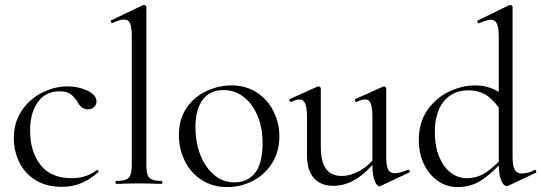

<svg xmlns="http://www.w3.org/2000/svg" viewBox="-20 -745 2193 778"><path d="M36 -185Q36 -249 68 -296.5Q100 -344 150.5 -369.5Q201 -395 254 -395Q298 -395 334.5 -377.5Q371 -360 371 -334Q371 -321 361.5 -311.5Q352 -302 336 -302Q309 -302 292 -335Q279 -355 264 -365Q249 -375 221 -375Q165 -375 133.5 -331.5Q102 -288 102 -215Q102 -131 144 -77Q186 -23 270 -23Q331 -23 372 -56H373Q376 -56 378.5 -53Q381 -50 379 -48Q344 -17 308.5 -2.5Q273 12 231 12Q166 12 122 -16.5Q78 -45 57 -90Q36 -135 36 -185Z M451 -12Q478 -12 491 -17.5Q504 -23 509 -37.5Q514 -52 514 -81V-598Q514 -634 507 -650Q500 -666 482 -666Q467 -666 436 -652H434Q431 -652 429.5 -657Q428 -662 431 -663L559 -724Q561 -725 564 -725Q567 -725 570 -722.5Q573 -720 573 -717V-81Q573 -52 577.5 -38Q582 -24 595 -18Q608 -12 635 -12Q638 -12 638 -6Q638 0 635 0Q613 0 599 -1L543 -2L489 -1Q475 0 451 0Q448 0 448 -6Q448 -12 451 -12Z M705 -198Q705 -263 736.5 -308.5Q768 -354 817.5 -376.5Q867 -399 918 -399Q977 -399 1021 -370Q1065 -341 1088.5 -293.5Q1112 -246 1112 -193Q1112 -131 1083 -84.5Q1054 -38 1005.5 -12.5Q957 13 900 13Q842 13 797.5 -15.5Q753 -44 729 -92.5Q705 -141 705 -198ZM1044 -165Q1044 -227 1023.5 -276Q1003 -325 967 -352.5Q931 -380 885 -380Q831 -380 801.5 -341Q772 -302 772 -229Q772 -168 792 -117Q812 -66 848 -36Q884 -6 929 -6Q984 -6 1014 -45Q1044 -84 1044 -165Z M1224 -115V-268Q1224 -307 1217 -324.5Q1210 -342 1194 -342Q1180 -342 1160 -332H1159Q1155 -332 1153 -337.5Q1151 -343 1155 -344L1266 -394L1270 -395Q1273 -395 1276.5 -392.5Q1280 -390 1280 -387V-148Q1280 -32 1364 -32Q1402 -32 1441 -55Q1480 -78 1508 -117L1513 -106Q1468 -47 1423 -19.5Q1378 8 1330 8Q1280 8 1252 -23.5Q1224 -55 1224 -115ZM1580 -43Q1597 -43 1633 -57H1635Q1639 -57 1640.5 -52.5Q1642 -48 1638 -46L1521 9L1517 10Q1507 10 1498 -13Q1489 -36 1489 -73V-268Q1489 -308 1482.5 -325Q1476 -342 1459 -342Q1445 -342 1425 -332H1424Q1420 -332 1418.5 -337.5Q1417 -343 1421 -344L1532 -394L1535 -395Q1538 -395 1541.5 -392.5Q1545 -390 1545 -387V-107Q1545 -73 1553 -58Q1561 -43 1580 -43Z M1677 -178Q1677 -249 1712 -299Q1747 -349 1800 -374Q1853 -399 1905 -399Q1974 -399 2027 -354L2016 -287Q1989 -331 1957 -355Q1925 -379 1878 -379Q1815 -379 1778.5 -334.5Q1742 -290 1742 -208Q1742 -153 1759 -111Q1776 -69 1805.5 -46Q1835 -23 1872 -23Q1913 -23 1947 -45Q1981 -67 2018 -108L2026 -101Q1980 -49 1936 -18Q1892 13 1833 13Q1791 13 1755.5 -11Q1720 -35 1698.5 -78.5Q1677 -122 1677 -178ZM2093 -42Q2122 -42 2145 -56L2147 -57Q2151 -57 2152.5 -52Q2154 -47 2151 -45L2041 7Q2037 9 2033 9Q2020 9 2010.5 -15Q2001 -39 2001 -81V-597Q2001 -633 1993.5 -649Q1986 -665 1968 -665Q1955 -665 1922 -651H1920Q1916 -651 1914.5 -655.5Q1913 -660 1916 -662L2043 -724Q2045 -725 2048 -725Q2051 -725 2054 -722.5Q2057 -720 2057 -717V-110Q2057 -74 2065.5 -58Q2074 -42 2093 -42Z"/></svg>

Font: Cormorant
Style: Regular
Weight: 400
Designer: Christian Thalmann (Catharsis Fonts)
Foundry: Catharsis Fonts
Version: Version 4.000